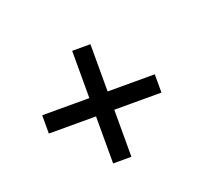

<svg xmlns="http://www.w3.org/2000/svg" viewBox="-97 -696 745 723"><g transform="rotate(-20 275.5 -335.0)"><path d="M238.8 -266.1H49.8V-339.4H238.8V-528.8H312V-339.4H501V-266.1H312V-77.6H238.8ZM210.9 -591.8Z"/></g></svg>

Font: Noto Sans Gujarati
Style: Regular
Weight: 400
Designer: Monotype Design team
Foundry: Monotype Imaging Inc.
Version: Version 1.02 uh